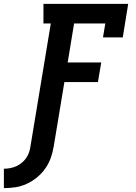

<svg xmlns="http://www.w3.org/2000/svg" viewBox="-83 -755 703 990"><path d="M-63 215V115Q-47 115 -31 112Q-15 109 0 102.5Q15 96 28.5 85Q42 74 51.5 60.5Q61 47 66.5 31.5Q72 16 74 0L179 -634H141V-735H578L550 -562H448L460 -634H299L266 -433H439L422 -332H249L194 0Q189 30 179 58.5Q169 87 151 113Q133 139 108 159.5Q83 180 54.5 193Q26 206 -3.5 210.5Q-33 215 -63 215Z"/></svg>

Font: Iosevka Slab Extended
Style: Bold Italic
Weight: 700
Width: 7
Italic angle: -9°
Monospace: yes
Designer: Belleve Invis
Foundry: Belleve Invis
Version: Version 11.1.0; ttfautohint (v1.8.3)